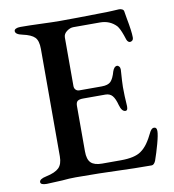

<svg xmlns="http://www.w3.org/2000/svg" viewBox="-76 -722 720 795"><g transform="rotate(-10 284.0 -325.0)"><path d="M31 -7Q31 -20 60 -26Q98 -34 114 -49.5Q130 -65 130 -98V-550Q130 -584 116 -598.5Q102 -613 65 -621Q36 -627 36 -641Q36 -647 43 -650.5Q50 -654 62 -654Q97 -654 149 -652Q199 -650 229 -650Q296 -650 394 -652Q427 -652 450.5 -653.5Q474 -655 477 -655Q484 -655 490 -652Q496 -649 497 -643L502 -613Q513 -556 513 -531Q513 -522 508.5 -518Q504 -514 499 -514Q490 -514 485 -526Q484 -530 478.5 -545.5Q473 -561 468 -571Q463 -581 458 -587Q431 -615 390 -615H278Q264 -615 250 -604.5Q236 -594 236 -579V-375Q236 -365 242 -359Q248 -353 257 -353H351Q378 -353 389.5 -365Q401 -377 409 -406Q416 -426 428 -426Q433 -426 437 -421Q441 -416 441 -408Q437 -352 437 -335Q437 -298 440 -256V-252Q440 -236 431 -236Q415 -236 407 -265Q400 -292 389.5 -304.5Q379 -317 360 -317H267Q250 -317 243 -311.5Q236 -306 236 -291V-100Q236 -66 250.5 -52Q265 -38 297 -38H376Q434 -38 461 -57Q477 -68 490 -86Q503 -104 518 -135Q526 -148 535 -147Q546 -147 546 -131Q546 -115 536 -78.5Q526 -42 515 -11Q508 5 498 5Q428 5 348 2Q321 1 278.5 0Q236 -1 180 -1Q152 -1 123 2Q66 5 57 5Q31 5 31 -7Z"/></g></svg>

Font: EB Garamond Medium
Style: Regular
Weight: 500
Designer: Georg Duffner and Octavio Pardo
Foundry: Georg Duffner
Version: Version 1.000